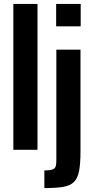

<svg xmlns="http://www.w3.org/2000/svg" viewBox="-20 -763 484 978"><path d="M48 0V-743H171V0ZM266 -629V-743H391V-629ZM206 195V105Q236 105 249 99.5Q262 94 264.5 82Q267 70 267 52V-510H390V8Q390 72 382.5 109.5Q375 147 355 165.5Q335 184 298.5 189.5Q262 195 206 195Z"/></svg>

Font: Saira Condensed
Style: Bold
Weight: 700
Width: 3
Designer: Hector Gatti with collaboration of the Omnibus-Type team
Foundry: Omnibus-Type
Version: Version 1.101